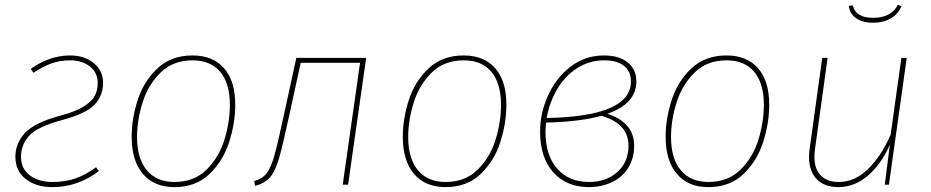

<svg xmlns="http://www.w3.org/2000/svg" viewBox="-20 -756 3813 786"><path d="M402 -417Q402 -366 368.5 -329Q335 -292 236 -265Q134 -238 100 -201Q66 -164 66 -114Q66 -65 102.5 -38Q139 -11 195 -11Q248 -11 290 -26Q332 -41 373 -71L385 -56Q298 10 195 10Q127 10 85 -23.5Q43 -57 43 -114Q43 -170 83 -212.5Q123 -255 229 -283Q292 -300 325 -321.5Q358 -343 369 -365.5Q380 -388 380 -417Q380 -458 348.5 -483.5Q317 -509 267 -509Q226 -509 191 -496.5Q156 -484 117 -458L106 -474Q183 -529 267 -529Q326 -529 364 -497.5Q402 -466 402 -417Z M519 -196Q519 -271 544 -347.5Q569 -424 625 -476.5Q681 -529 768 -529Q851 -529 897 -477Q943 -425 943 -327Q943 -253 918.5 -175.5Q894 -98 838 -44Q782 10 694 10Q611 10 565 -44Q519 -98 519 -196ZM921 -327Q921 -415 881.5 -462Q842 -509 768 -509Q688 -509 637 -458.5Q586 -408 563.5 -336Q541 -264 541 -195Q541 -107 581 -59Q621 -11 694 -11Q774 -11 825 -61Q876 -111 898.5 -183.5Q921 -256 921 -327Z M1405 0H1383L1454 -499H1211L1165 -288Q1137 -158 1122 -107Q1107 -56 1086 -31Q1065 -6 1024 5L1021 -15Q1054 -24 1071.5 -46.5Q1089 -69 1103 -118.5Q1117 -168 1143 -289L1193 -519H1479Z M1629 -196Q1629 -271 1654 -347.5Q1679 -424 1735 -476.5Q1791 -529 1878 -529Q1961 -529 2007 -477Q2053 -425 2053 -327Q2053 -253 2028.5 -175.5Q2004 -98 1948 -44Q1892 10 1804 10Q1721 10 1675 -44Q1629 -98 1629 -196ZM2031 -327Q2031 -415 1991.5 -462Q1952 -509 1878 -509Q1798 -509 1747 -458.5Q1696 -408 1673.5 -336Q1651 -264 1651 -195Q1651 -107 1691 -59Q1731 -11 1804 -11Q1884 -11 1935 -61Q1986 -111 2008.5 -183.5Q2031 -256 2031 -327Z M2585 -423Q2585 -331 2466 -290Q2515 -276 2545.5 -243Q2576 -210 2576 -160Q2576 -107 2551.5 -68.5Q2527 -30 2484.5 -10Q2442 10 2391 10Q2300 10 2245.5 -50Q2191 -110 2191 -218Q2191 -293 2223.5 -365Q2256 -437 2315.5 -483Q2375 -529 2453 -529Q2514 -529 2549.5 -500.5Q2585 -472 2585 -423ZM2218 -273Q2563 -279 2563 -423Q2563 -464 2534.5 -486.5Q2506 -509 2453 -509Q2392 -509 2342 -476.5Q2292 -444 2260.5 -390Q2229 -336 2218 -273ZM2215 -254Q2213 -226 2213 -218Q2213 -120 2261 -65.5Q2309 -11 2391 -11Q2462 -11 2507.5 -52Q2553 -93 2553 -159Q2553 -250 2442 -282Q2358 -258 2215 -254Z M2705 -196Q2705 -271 2730 -347.5Q2755 -424 2811 -476.5Q2867 -529 2954 -529Q3037 -529 3083 -477Q3129 -425 3129 -327Q3129 -253 3104.5 -175.5Q3080 -98 3024 -44Q2968 10 2880 10Q2797 10 2751 -44Q2705 -98 2705 -196ZM3107 -327Q3107 -415 3067.5 -462Q3028 -509 2954 -509Q2874 -509 2823 -458.5Q2772 -408 2749.5 -336Q2727 -264 2727 -195Q2727 -107 2767 -59Q2807 -11 2880 -11Q2960 -11 3011 -61Q3062 -111 3084.5 -183.5Q3107 -256 3107 -327Z M3292 -115Q3292 -132 3295 -150L3346 -519H3368L3317 -150Q3314 -131 3314 -114Q3314 -63 3340.5 -37Q3367 -11 3414 -11Q3478 -11 3532 -62.5Q3586 -114 3626 -204L3670 -519H3692L3619 0H3602L3623 -164Q3588 -84 3533 -37Q3478 10 3412 10Q3355 10 3323.5 -22.5Q3292 -55 3292 -115ZM3455 -732 3471 -734Q3483 -683 3554 -683Q3591 -683 3617 -696.5Q3643 -710 3655 -736L3670 -731Q3658 -699 3627 -681Q3596 -663 3554 -663Q3511 -663 3484.5 -681.5Q3458 -700 3455 -732Z"/></svg>

Font: FiraGO Thin
Style: Italic
Weight: 100
Italic angle: -8°
Designer: bBox Type GmbH
Foundry: bBox Type GmbH
Version: Version 1.001